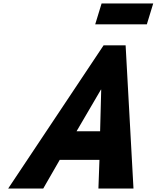

<svg xmlns="http://www.w3.org/2000/svg" viewBox="-20 -1086 903 1106"><path d="M565.2 -1066 528.5 -946H825.9L862.6 -1066ZM703.6 -825H576.8L27.1 0H229.1L324 -165H552.9L546.9 0H748.9ZM556.7 -330H421.1L561.5 -570H563Z"/></svg>

Font: Hussar
Style: BdSuprConOblThree
Weight: 700
Foundry: Cannot Into Space Fonts
Version: Version 2.00